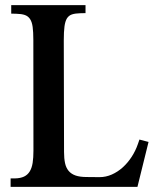

<svg xmlns="http://www.w3.org/2000/svg" viewBox="-20 -731 608 751"><path d="M23.9 -710.9H314.5V-679.7L293.5 -679.2Q273.9 -678.7 261.5 -674.6Q249 -670.4 241.9 -659.2Q234.9 -647.9 232.2 -627.4Q229.5 -606.9 229.5 -573.2L230.5 -136.2Q230.5 -111.3 234.4 -93Q238.3 -74.7 248.5 -62.5Q258.8 -50.3 275.9 -44.4Q293 -38.6 319.3 -38.6L369.1 -38.1Q394 -38.1 417.2 -48.3Q440.4 -58.6 460 -76.2Q479.5 -93.8 494.9 -117.4Q510.3 -141.1 519.5 -168L525.4 -185.1L561 -175.8L517.6 0H21.5V-33.2H39.1Q60.1 -33.7 74 -40.3Q87.9 -46.9 96.2 -60.3Q104.5 -73.7 107.7 -94Q110.8 -114.3 110.8 -141.6L110.4 -574.2Q110.4 -606 107.7 -625.7Q105 -645.5 97.4 -656.7Q89.8 -668 76.9 -672.4Q64 -676.8 43.5 -677.2L23.9 -677.7Z"/></svg>

Font: VarendraSemibold
Style: Regular
Weight: 600
Designer: Jacob Thomas
Foundry: Bangla Type Foundry
Version: Version 1.008